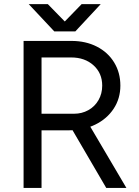

<svg xmlns="http://www.w3.org/2000/svg" viewBox="-20 -923 685 943"><path d="M95.8 -722H331.2Q401.2 -722 455.8 -694Q510.4 -666 540.8 -616Q571.2 -566 571.2 -502.6Q571.2 -439.2 538.3 -389.2Q505.4 -339.2 448 -311.1Q390.6 -283 320 -283H184V0H95.8ZM328.8 -296.2 399.4 -341.6 600.8 0H501.8ZM482 -502.6Q482 -563.6 439.3 -602.2Q396.6 -640.8 329.4 -640.8H184V-364.4H344Q382 -364.4 413.7 -381.9Q445.4 -399.4 463.7 -431.2Q482 -463 482 -502.6ZM252.6 -770.6 380.8 -902.6H474.6L350 -768.8H252.6ZM121.2 -902.6H215L344 -770.6V-768.8H246.6Z"/></svg>

Font: 寒蝉端黑体 Light
Style: Regular
Weight: 300
Designer: ChillDuanSans {Warren2060}; 
Source Han Sans {Ryoko NISHIZUKA 西塚涼子 (kana, bopomofo & ideographs); Paul D. Hunt (Latin, G
Foundry: ChillType&Adobe
Version: Version 1.300;Glyphs 3.3 (3306)